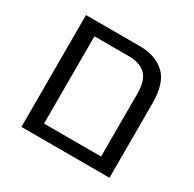

<svg xmlns="http://www.w3.org/2000/svg" viewBox="-127 -690 834 825"><g transform="rotate(30 290.0 -277.5)"><path d="M75 0V-555H344Q419 -555 465.5 -513Q512 -471 512 -369V0ZM327 -494H152V-61H435V-372Q435 -440 405.5 -467Q376 -494 327 -494Z"/></g></svg>

Font: Assistant
Style: Regular
Weight: 400
Designer: Hebrew By Ben Nathan, Latin by Paul Hunt
Version: Version 3.000